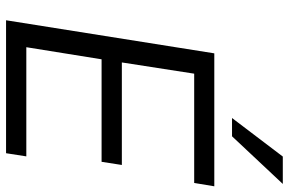

<svg xmlns="http://www.w3.org/2000/svg" viewBox="-184 -794 977 650"><g transform="rotate(90 305.0 -468.5)"><path d="M48.1 0 160.1 -705H610.2L598.9 -636.9H228.9L190.9 -392H538L527.3 -323.4H180.3L139.3 -68.6H508.9L498.2 0ZM379 -765 509.5 -936.9H602.2L440.9 -765Z"/></g></svg>

Font: Mulish ExtraLight
Style: Italic
Weight: 200
Italic angle: -9°
Designer: Vernon Adams
Foundry: Vernon Adams
Version: Version 3.603